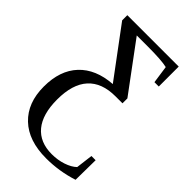

<svg xmlns="http://www.w3.org/2000/svg" viewBox="-257 -746 1054 1054"><g transform="rotate(45 269.5 -219.5)"><path d="M318.4 216.3Q181.6 216.3 106.2 144.5Q30.8 72.8 30.8 -53.7Q30.8 -178.7 98.1 -250.5Q165.5 -322.3 289.1 -331.1L78.1 -614.7V-654.8H477.1V-500H443.4L428.7 -602.5Q385.3 -612.8 276.9 -612.8H193.4L401.4 -332V-293.9H347.2Q241.7 -293.9 187.3 -234.1Q132.8 -174.3 132.8 -55.2Q132.8 59.1 182.1 118.7Q231.4 178.2 324.2 178.2Q370.1 178.2 410.2 164.8Q450.2 151.4 473.1 129.4L485.4 31.2H518.1L516.1 185.1Q419.9 216.3 318.4 216.3Z"/></g></svg>

Font: Tinos
Style: Regular
Weight: 400
Designer: Steve Matteson
Foundry: Monotype Imaging Inc.
Version: Version 1.23